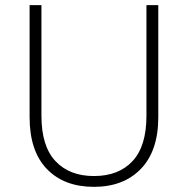

<svg xmlns="http://www.w3.org/2000/svg" viewBox="-20 -720 730 746"><path d="M345 6Q229 6 162 -63.5Q95 -133 95 -265V-700H141V-270Q141 -152 195.5 -94Q250 -36 345 -36Q441 -36 495 -94Q549 -152 549 -270V-700H595V-265Q595 -134 527.5 -64Q460 6 345 6Z"/></svg>

Font: PT Root UI Light
Style: Regular
Weight: 300
Designer: Vitaly Kuzmin
Foundry: ParaType Ltd.
Version: Version 2.000G